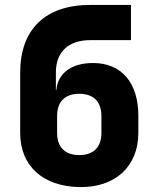

<svg xmlns="http://www.w3.org/2000/svg" viewBox="-20 -750 640 780"><path d="M358 -494C270 -494 215 -452 209 -385H207V-455C207 -540 259 -587 347 -587H512V-730H347C164 -730 62 -631 62 -455V-210C62 -75 155 7 302 10C449 13 542 -75 542 -210V-279C542 -414 474 -494 358 -494ZM392 -210C392 -152 360 -120 302 -120C244 -120 212 -152 212 -210V-279C212 -337 244 -369 302 -369C360 -369 392 -337 392 -279Z"/></svg>

Font: Tekne LDO ExtraBold
Style: Regular
Weight: 800
Monospace: yes
Designer: Alessio Laiso, Mario Rullo, Paolo Rosset
Foundry: Alessio Laiso
Version: Version 1.000;hotconv 1.0.109;makeotfexe 2.5.65596